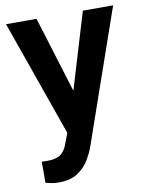

<svg xmlns="http://www.w3.org/2000/svg" viewBox="-84 -589 665 863"><g transform="rotate(-10 248.5 -157.0)"><path d="M143.1 -528.3 250 -181.2 354.5 -528.3H492.7L280.8 80.1Q271.5 106.4 253.2 137.5Q234.9 168.5 201.9 190.9Q168.9 213.4 114.7 213.4Q96.7 213.4 83.3 210.9Q69.8 208.5 54.7 204.6V107.9Q60.1 108.4 66.4 108.6Q72.8 108.9 77.6 108.9Q120.1 108.9 141.1 94Q162.1 79.1 173.8 43.9L190.4 0.5L3.9 -528.3Z"/></g></svg>

Font: Vazirmatn UI SemiBold
Style: Regular
Weight: 600
Designer: Saber Rastikerdar
Foundry: Saber Rastikerdar
Version: Version 33.003